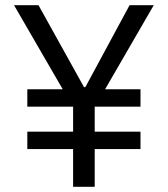

<svg xmlns="http://www.w3.org/2000/svg" viewBox="-20 -718 645 738"><path d="M344 -145V0H261V-145H85V-212H261V-308H85V-375H221L34 -698H128L303 -383H308L478 -698H571L384 -375H520V-308H344V-212H520V-145Z"/></svg>

Font: IBM Plex Sans Thai
Style: Regular
Weight: 400
Designer: Mike Abbink, Paul van der Laan, Pieter van Rosmalen, Ben Mitchell, Mark Frömberg
Foundry: Bold Monday
Version: Version 1.1